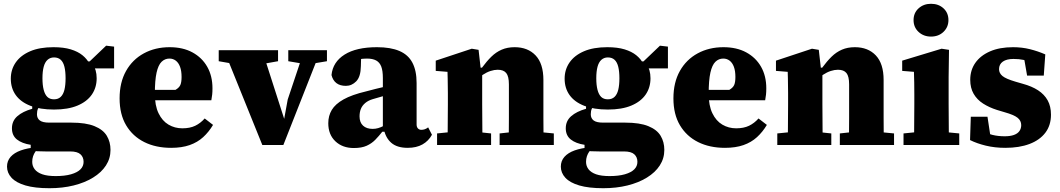

<svg xmlns="http://www.w3.org/2000/svg" viewBox="-20 -765 5595 1013"><path d="M241 228Q164 228 114.5 213.5Q65 199 41 173Q17 147 17 114Q17 84 36 62.5Q55 41 90 28.5Q125 16 173 12L184 18Q174 25 166.5 35.5Q159 46 154.5 59.5Q150 73 150 89Q150 111 163 128Q176 145 203 154.5Q230 164 274 164Q322 164 355 154.5Q388 145 404.5 128.5Q421 112 421 89Q421 64 404.5 49Q388 34 350 34H220Q196 34 177.5 33Q159 32 142 29V-1Q96 -8 69.5 -29Q43 -50 43 -88Q43 -127 71.5 -152Q100 -177 150 -191V-224L197 -215Q186 -203 180.5 -191.5Q175 -180 175 -162Q175 -141 190 -129.5Q205 -118 240 -118H357Q433 -118 478.5 -99.5Q524 -81 543.5 -48.5Q563 -16 563 26Q563 71 539 108Q515 145 471 172Q427 199 368.5 213.5Q310 228 241 228ZM265 -187Q191 -187 140 -207Q89 -227 63 -263.5Q37 -300 37 -350Q37 -398 63 -435.5Q89 -473 139 -494.5Q189 -516 262 -516Q316 -516 353.5 -504.5Q391 -493 415 -473.5Q439 -454 452 -429L469 -427Q479 -413 484.5 -394Q490 -375 490 -352Q490 -303 464.5 -266Q439 -229 389 -208Q339 -187 265 -187ZM265 -241Q287 -241 300.5 -254Q314 -267 320 -291.5Q326 -316 326 -352Q326 -388 320 -412.5Q314 -437 300.5 -449.5Q287 -462 265 -462Q245 -462 231 -449.5Q217 -437 210.5 -412.5Q204 -388 204 -352Q204 -316 210.5 -291Q217 -266 230 -253.5Q243 -241 265 -241ZM425 -404V-441H453L540 -524L582 -519V-404Z M883 15Q802 15 741 -15.5Q680 -46 645.5 -104Q611 -162 611 -246Q611 -330 645 -390.5Q679 -451 739 -483.5Q799 -516 875 -516Q945 -516 995.5 -488.5Q1046 -461 1073.5 -412.5Q1101 -364 1101 -299Q1101 -280 1099.5 -266Q1098 -252 1095 -236H726V-291H906Q925 -302 931.5 -316.5Q938 -331 938 -359Q938 -391 930 -412.5Q922 -434 907.5 -445Q893 -456 874 -456Q850 -456 832.5 -439Q815 -422 806 -381.5Q797 -341 797 -270Q797 -208 816.5 -167.5Q836 -127 869 -107.5Q902 -88 942 -88Q982 -88 1010 -101.5Q1038 -115 1060 -140L1104 -106Q1082 -69 1052 -41.5Q1022 -14 980.5 0.5Q939 15 883 15Z M1364 0 1162 -500H1363L1480 -136H1479L1498 -240L1585 -500H1672L1475 0ZM1134 -442V-500H1447V-442L1357 -426H1226ZM1501 -442V-500H1705V-442L1615 -427H1590Z M1847 16Q1787 16 1749.5 -19.5Q1712 -55 1712 -115Q1712 -154 1730.5 -185Q1749 -216 1792.5 -240.5Q1836 -265 1912 -283Q1937 -290 1962 -296Q1987 -302 2012 -308Q2037 -314 2061 -320V-276Q2034 -267 2004 -258.5Q1974 -250 1947 -242Q1923 -235 1907 -221.5Q1891 -208 1884 -190.5Q1877 -173 1877 -151Q1877 -119 1895.5 -102Q1914 -85 1946 -85Q1961 -85 1975 -89Q1989 -93 2004.5 -101Q2020 -109 2039 -121L2044 -70H1997Q1979 -47 1960 -27.5Q1941 -8 1914.5 4Q1888 16 1847 16ZM2131 15Q2075 15 2044.5 -11.5Q2014 -38 2005 -85L2000 -87V-353Q2000 -392 1991.5 -414Q1983 -436 1964.5 -446Q1946 -456 1916 -456Q1894 -456 1872.5 -452Q1851 -448 1827 -441L1886 -490L1884 -416Q1883 -360 1859.5 -336Q1836 -312 1805 -312Q1774 -312 1755 -326.5Q1736 -341 1729 -369Q1736 -438 1798 -477Q1860 -516 1969 -516Q2041 -516 2087.5 -496Q2134 -476 2156 -434Q2178 -392 2178 -327V-108Q2178 -95 2185 -87.5Q2192 -80 2203 -80Q2212 -80 2221 -83Q2230 -86 2239 -93L2259 -54Q2241 -21 2209 -3Q2177 15 2131 15Z M2286 0V-61L2385 -71H2477L2571 -61V0ZM2341 0Q2342 -30 2342 -67Q2342 -104 2342.5 -143Q2343 -182 2343 -215V-273Q2343 -296 2342.5 -314.5Q2342 -333 2342 -350Q2342 -367 2341 -386L2279 -391V-445L2469 -508L2505 -502L2517 -396L2524 -394V-215Q2524 -182 2524.5 -143Q2525 -104 2525 -67Q2525 -30 2526 0ZM2616 0V-61L2707 -71H2799L2902 -61V0ZM2664 0Q2664 -30 2664.5 -67Q2665 -104 2665 -142.5Q2665 -181 2665 -215V-320Q2665 -362 2651 -379.5Q2637 -397 2606 -397Q2588 -397 2568 -390.5Q2548 -384 2527.5 -370.5Q2507 -357 2488 -338L2487 -408H2523Q2548 -442 2572.5 -466Q2597 -490 2627 -503Q2657 -516 2695 -516Q2765 -516 2806 -472.5Q2847 -429 2847 -343V-215Q2847 -181 2847 -142.5Q2847 -104 2847.5 -67Q2848 -30 2848 0Z M3163 228Q3086 228 3036.5 213.5Q2987 199 2963 173Q2939 147 2939 114Q2939 84 2958 62.5Q2977 41 3012 28.5Q3047 16 3095 12L3106 18Q3096 25 3088.5 35.5Q3081 46 3076.5 59.5Q3072 73 3072 89Q3072 111 3085 128Q3098 145 3125 154.5Q3152 164 3196 164Q3244 164 3277 154.5Q3310 145 3326.5 128.5Q3343 112 3343 89Q3343 64 3326.5 49Q3310 34 3272 34H3142Q3118 34 3099.5 33Q3081 32 3064 29V-1Q3018 -8 2991.5 -29Q2965 -50 2965 -88Q2965 -127 2993.5 -152Q3022 -177 3072 -191V-224L3119 -215Q3108 -203 3102.5 -191.5Q3097 -180 3097 -162Q3097 -141 3112 -129.5Q3127 -118 3162 -118H3279Q3355 -118 3400.5 -99.5Q3446 -81 3465.5 -48.5Q3485 -16 3485 26Q3485 71 3461 108Q3437 145 3393 172Q3349 199 3290.5 213.5Q3232 228 3163 228ZM3187 -187Q3113 -187 3062 -207Q3011 -227 2985 -263.5Q2959 -300 2959 -350Q2959 -398 2985 -435.5Q3011 -473 3061 -494.5Q3111 -516 3184 -516Q3238 -516 3275.5 -504.5Q3313 -493 3337 -473.5Q3361 -454 3374 -429L3391 -427Q3401 -413 3406.5 -394Q3412 -375 3412 -352Q3412 -303 3386.5 -266Q3361 -229 3311 -208Q3261 -187 3187 -187ZM3187 -241Q3209 -241 3222.5 -254Q3236 -267 3242 -291.5Q3248 -316 3248 -352Q3248 -388 3242 -412.5Q3236 -437 3222.5 -449.5Q3209 -462 3187 -462Q3167 -462 3153 -449.5Q3139 -437 3132.5 -412.5Q3126 -388 3126 -352Q3126 -316 3132.5 -291Q3139 -266 3152 -253.5Q3165 -241 3187 -241ZM3347 -404V-441H3375L3462 -524L3504 -519V-404Z M3805 15Q3724 15 3663 -15.5Q3602 -46 3567.5 -104Q3533 -162 3533 -246Q3533 -330 3567 -390.5Q3601 -451 3661 -483.5Q3721 -516 3797 -516Q3867 -516 3917.5 -488.5Q3968 -461 3995.5 -412.5Q4023 -364 4023 -299Q4023 -280 4021.5 -266Q4020 -252 4017 -236H3648V-291H3828Q3847 -302 3853.5 -316.5Q3860 -331 3860 -359Q3860 -391 3852 -412.5Q3844 -434 3829.5 -445Q3815 -456 3796 -456Q3772 -456 3754.5 -439Q3737 -422 3728 -381.5Q3719 -341 3719 -270Q3719 -208 3738.5 -167.5Q3758 -127 3791 -107.5Q3824 -88 3864 -88Q3904 -88 3932 -101.5Q3960 -115 3982 -140L4026 -106Q4004 -69 3974 -41.5Q3944 -14 3902.5 0.5Q3861 15 3805 15Z M4081 0V-61L4180 -71H4272L4366 -61V0ZM4136 0Q4137 -30 4137 -67Q4137 -104 4137.5 -143Q4138 -182 4138 -215V-273Q4138 -296 4137.5 -314.5Q4137 -333 4137 -350Q4137 -367 4136 -386L4074 -391V-445L4264 -508L4300 -502L4312 -396L4319 -394V-215Q4319 -182 4319.5 -143Q4320 -104 4320 -67Q4320 -30 4321 0ZM4411 0V-61L4502 -71H4594L4697 -61V0ZM4459 0Q4459 -30 4459.5 -67Q4460 -104 4460 -142.5Q4460 -181 4460 -215V-320Q4460 -362 4446 -379.5Q4432 -397 4401 -397Q4383 -397 4363 -390.5Q4343 -384 4322.5 -370.5Q4302 -357 4283 -338L4282 -408H4318Q4343 -442 4367.5 -466Q4392 -490 4422 -503Q4452 -516 4490 -516Q4560 -516 4601 -472.5Q4642 -429 4642 -343V-215Q4642 -181 4642 -142.5Q4642 -104 4642.5 -67Q4643 -30 4643 0Z M4747 0V-61L4846 -71H4938L5041 -61V0ZM4802 0Q4803 -30 4803 -67Q4803 -104 4803.5 -143Q4804 -182 4804 -215V-267Q4804 -301 4803.5 -329Q4803 -357 4802 -386L4740 -391V-445L4948 -508L4987 -502L4985 -359V-215Q4985 -182 4985.5 -143Q4986 -104 4986 -67Q4986 -30 4987 0ZM4892 -572Q4853 -572 4826.5 -596.5Q4800 -621 4800 -659Q4800 -697 4826.5 -721Q4853 -745 4892 -745Q4932 -745 4958 -721Q4984 -697 4984 -659Q4984 -622 4958 -597Q4932 -572 4892 -572Z M5284 15Q5229 15 5181.5 3.5Q5134 -8 5098 -26L5102 -149H5190L5209 -24L5158 -22V-73Q5186 -61 5215.5 -53.5Q5245 -46 5281 -46Q5310 -46 5329.5 -53Q5349 -60 5358.5 -73.5Q5368 -87 5368 -105Q5368 -128 5349 -143.5Q5330 -159 5280 -173L5240 -185Q5199 -198 5167 -218.5Q5135 -239 5117 -270Q5099 -301 5099 -344Q5099 -395 5126 -433.5Q5153 -472 5203.5 -494Q5254 -516 5325 -516Q5372 -516 5414 -505.5Q5456 -495 5495 -478L5487 -366H5399L5378 -487H5427V-433Q5403 -444 5380 -449Q5357 -454 5327 -454Q5291 -454 5271 -440Q5251 -426 5251 -400Q5251 -379 5269 -364Q5287 -349 5338 -334L5376 -323Q5424 -310 5457 -288.5Q5490 -267 5507.5 -235.5Q5525 -204 5525 -160Q5525 -104 5495.5 -65Q5466 -26 5412 -5.5Q5358 15 5284 15Z"/></svg>

Font: Source Serif 4 ExtraBold
Style: Regular
Weight: 800
Designer: Frank Grießhammer
Foundry: Adobe Systems Incorporated
Version: Version 4.004;hotconv 1.0.116;makeotfexe 2.5.65601